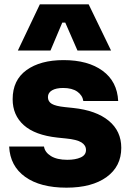

<svg xmlns="http://www.w3.org/2000/svg" viewBox="-20 -844 602 882"><path d="M211.9 -611.8H62L163.1 -824.2H387.2L490.2 -611.8H335.9L279.8 -740.2H266.1ZM285.2 18.1Q165 18.1 95.7 -31.5Q26.4 -81.1 22 -170.9H182.1Q186 -144.5 213.9 -127.2Q241.7 -109.9 289.1 -109.9Q326.7 -109.9 350.8 -120.8Q375 -131.8 375 -154.8Q375 -176.8 354 -189.9Q333 -203.1 282.2 -208L244.1 -211.9Q140.6 -223.1 89.4 -269Q38.1 -314.9 38.1 -388.2Q38.1 -476.1 101.8 -522Q165.5 -567.9 272 -567.9Q384.3 -567.9 451.4 -518.8Q518.6 -469.7 522.9 -379.9H362.8Q358.9 -406.2 335 -423.1Q311 -439.9 270 -439.9Q237.8 -439.9 219 -429Q200.2 -418 200.2 -397.9Q200.2 -377.4 218 -366.9Q235.8 -356.4 277.8 -352.1L315.9 -348.1Q421.9 -336.9 479.5 -289.3Q537.1 -241.7 537.1 -165Q537.1 -79.6 469.7 -30.8Q402.3 18.1 285.2 18.1Z"/></svg>

Font: Sora ExtraBold
Style: Regular
Weight: 800
Designer: Jonathan Barnbrook, Julián Moncada
Foundry: Barnbrook Fonts
Version: Version 2.000